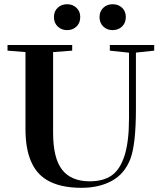

<svg xmlns="http://www.w3.org/2000/svg" viewBox="-20 -876 765 909"><path d="M451.2 -795.4Q451.2 -822.3 469 -839.1Q486.8 -856 513.2 -856Q540 -856 557.9 -839.4Q575.7 -822.8 575.7 -795.4Q575.7 -767.6 557.9 -750.5Q540 -733.4 513.2 -733.4Q486.3 -733.4 468.8 -750.5Q451.2 -767.6 451.2 -795.4ZM235.4 -795.4Q235.4 -822.8 253.2 -839.4Q271 -856 297.9 -856Q324.2 -856 342 -839.1Q359.9 -822.3 359.9 -795.4Q359.9 -767.6 342.3 -750.5Q324.7 -733.4 297.9 -733.4Q271 -733.4 253.2 -750.5Q235.4 -767.6 235.4 -795.4ZM365.7 13.2Q262.2 13.2 200.2 -24.9Q100.6 -85.4 100.6 -265.1V-629.4L15.6 -636.2V-663.1H321.8V-636.2L231.4 -629.4V-247.6Q231.4 -127 274.2 -72.3Q316.9 -17.6 404.8 -17.6Q468.8 -17.6 508.5 -45.2Q548.3 -72.8 569.6 -139.2Q590.8 -205.6 590.8 -315.9V-626.5L500 -636.2V-663.1H710V-636.2L623.5 -627V-360.4Q623.5 -192.9 597.2 -123.5Q569.8 -52.7 509.5 -19.8Q449.2 13.2 365.7 13.2Z"/></svg>

Font: Elstob 14pt SemiBold
Style: Regular
Weight: 600
Designer: Peter S. Baker
Version: Version 1.015